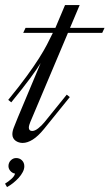

<svg xmlns="http://www.w3.org/2000/svg" viewBox="-93 -572 438 769"><path d="M187.5 -460.4H325.7L316.4 -440.4H179.2L28.3 -83Q26.4 -78.1 24.4 -72Q22.5 -65.9 22.5 -60.5Q22.5 -54.7 25.9 -51Q29.3 -47.4 35.6 -47.4Q46.9 -47.4 60.5 -58.3Q74.2 -69.3 85 -82.5L174.3 -192.9L186.5 -183.1L83.5 -55.7Q59.6 -26.4 38.1 -12.9Q16.6 0.5 -2.4 0.5Q-9.8 0.5 -17.1 -1.7Q-24.4 -3.9 -30.3 -8.1Q-36.1 -12.2 -39.8 -18.8Q-43.5 -25.4 -43.5 -34.2Q-43.5 -46.4 -37.8 -60.8Q-32.2 -75.2 -22.5 -99.1L69.8 -319.3Q62 -307.1 51.8 -292Q41.5 -276.9 27.3 -257.8Q13.2 -238.8 -5.4 -215.1Q-23.9 -191.4 -47.9 -162.1L-60.1 -171.9Q-14.6 -227.5 14.6 -267.8Q43.9 -308.1 63.2 -338.6Q82.5 -369.1 95 -393.1Q107.4 -417 118.7 -440.4H0L9.3 -460.4H128.9L167.5 -551.8H226.1ZM-72.8 163.6Q-60.1 155.8 -47.9 145Q-35.6 134.3 -32.7 123.5Q-44.4 121.1 -51.8 112.3Q-59.1 103.5 -59.1 93.3Q-59.1 79.6 -49.8 70.3Q-40.5 61 -28.3 61Q-14.2 61 -4.9 70.3Q4.4 79.6 4.4 93.8Q4.4 105.5 -2 117.4Q-8.3 129.4 -18.3 140.4Q-28.3 151.4 -40.5 161.1Q-52.7 170.9 -64.9 177.2Z"/></svg>

Font: Dynalight
Style: Regular
Weight: 400
Version: Version 1.000